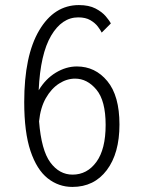

<svg xmlns="http://www.w3.org/2000/svg" viewBox="-20 -726 590 757"><path d="M265.5 11Q211 11 168 -23Q125 -57 100.2 -130.8Q75.5 -204.5 75.5 -323.5Q75.5 -506.5 134.5 -606.2Q193.5 -706 291 -706Q330.5 -706 356.5 -692.5Q382.5 -679 397.2 -661.5Q412 -644 417 -633.5L381 -597.5Q376.5 -607 365.8 -621.2Q355 -635.5 336.2 -646.5Q317.5 -657.5 288.5 -657.5Q224 -657.5 181.5 -585.2Q139 -513 132.5 -370Q159.5 -415 200 -439.5Q240.5 -464 283 -464Q355.5 -464 403.2 -406.2Q451 -348.5 451 -235Q451 -121.5 401 -55.2Q351 11 265.5 11ZM276 -416Q243.5 -416 213 -396.5Q182.5 -377 161 -339.5Q139.5 -302 134 -247.5Q143 -133.5 178.5 -85.5Q214 -37.5 266 -37.5Q323.5 -37.5 360 -87.5Q396.5 -137.5 396.5 -233.5Q396.5 -329 360.2 -372.5Q324 -416 276 -416Z"/></svg>

Font: Trispace SemiCondensed ExtraLight
Style: Regular
Weight: 200
Width: 4
Designer: Tyler Finck
Foundry: Etcetera Type Company
Version: Version 1.210; ttfautohint (v1.8.3)